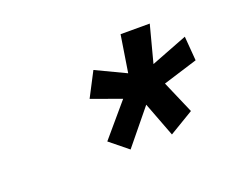

<svg xmlns="http://www.w3.org/2000/svg" viewBox="-52 -793 445 371"><g transform="rotate(-20 170.0 -608.0)"><path d="M126 -530 183 -597 122 -619 148 -669 209 -640 221 -716H281L261 -640L336 -669L340 -619L269 -597L298 -530L248 -500L221 -571L163 -500Z"/></g></svg>

Font: Raleway SemiBold
Style: Italic
Weight: 600
Italic angle: -12°
Designer: Matt McInerney, Pablo Impallari, Rodrigo Fuenzalida
Foundry: Matt McInerney, Pablo Impallari, Rodrigo Fuenzalida
Version: Version 4.026